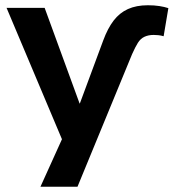

<svg xmlns="http://www.w3.org/2000/svg" viewBox="-20 -531 661 731"><path d="M373 -377Q390 -423 412.5 -452.5Q435 -482 467 -496.5Q499 -511 543 -511Q567 -511 586.5 -508Q606 -505 621 -500L603 -393Q593 -396 583.5 -397Q574 -398 565 -398Q545 -398 530 -391Q515 -384 505 -368Q495 -352 483 -325L275 180H134L239 -52V54L5 -501H150L283 -137H284Z"/></svg>

Font: Nunito Sans 7pt
Style: Bold
Weight: 700
Designer: Vernon Adams
Foundry: Vernon Adams
Version: Version 3.101;gftools[0.9.27]